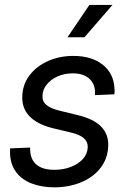

<svg xmlns="http://www.w3.org/2000/svg" viewBox="-20 -765 527 796"><path d="M205.6 11.7Q152.8 11.7 111.6 -4.2Q70.3 -20 46.6 -51.8Q22.9 -83.5 21.5 -130.9Q21.5 -135.7 21.7 -140.4Q22 -145 22 -149.9L105 -153.3Q103.5 -107.4 129.2 -84.2Q154.8 -61 205.6 -61Q242.2 -61 273.2 -72.8Q304.2 -84.5 323.5 -105.7Q342.8 -127 343.8 -154.8Q344.2 -177.7 327.4 -192.1Q310.5 -206.5 278.8 -214.4L197.3 -233.9Q133.8 -250 102.1 -283.2Q70.3 -316.4 72.3 -366.2Q74.2 -416.5 103.5 -454.1Q132.8 -491.7 180.4 -512.5Q228 -533.2 283.7 -533.2Q359.9 -533.2 405.8 -496.8Q451.7 -460.4 454.6 -397.9Q455.1 -392.1 455.1 -386.2Q455.1 -380.4 454.1 -374L373.5 -370.6Q377.4 -411.6 352.8 -436.3Q328.1 -460.9 282.2 -460.9Q247.1 -460.9 218.8 -448.2Q190.4 -435.5 173.6 -414.3Q156.7 -393.1 156.2 -368.2Q154.8 -344.2 172.4 -329.8Q189.9 -315.4 225.1 -306.6L304.7 -287.1Q369.1 -271.5 399.9 -239.5Q430.7 -207.5 428.7 -159.2Q427.2 -119.1 409.2 -87.4Q391.1 -55.7 360.1 -33.4Q329.1 -11.2 289.6 0.2Q250 11.7 205.6 11.7ZM259.8 -610.4 350.6 -744.6H446.3L330.1 -610.4Z"/></svg>

Font: Inter 28pt
Style: Italic
Weight: 400
Italic angle: -9.3988°
Designer: Rasmus Andersson
Foundry: rsms
Version: Version 4.001;git-66647c0bb